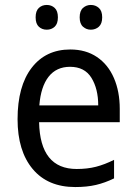

<svg xmlns="http://www.w3.org/2000/svg" viewBox="-20 -746 550 776"><path d="M264 -546Q327 -546 372 -515.5Q417 -485 440.5 -430.5Q464 -376 464 -306V-252H138Q142 -63 290 -63Q333 -63 368 -72Q403 -81 441 -100V-25Q404 -7 367.5 1.5Q331 10 284 10Q173 10 112 -63Q51 -136 51 -264Q51 -398 108 -472Q165 -546 264 -546ZM263 -476Q208 -476 176.5 -436Q145 -396 139 -320H377Q377 -387 349.5 -431.5Q322 -476 263 -476ZM124 -676Q124 -702 137 -714Q150 -726 169 -726Q188 -726 201 -714Q214 -702 214 -676Q214 -650 201 -638Q188 -626 169 -626Q150 -626 137 -638Q124 -650 124 -676ZM302 -676Q302 -702 315.5 -714Q329 -726 347 -726Q366 -726 379.5 -714Q393 -702 393 -676Q393 -650 379.5 -638Q366 -626 347 -626Q329 -626 315.5 -638Q302 -650 302 -676Z"/></svg>

Font: Noto Sans SemiCondensed
Style: Regular
Weight: 400
Width: 4
Designer: Monotype Design Team
Foundry: Monotype Imaging Inc.
Version: Version 2.013; ttfautohint (v1.8.4.7-5d5b)